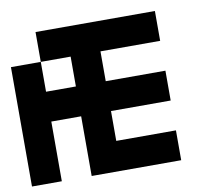

<svg xmlns="http://www.w3.org/2000/svg" viewBox="-72 -709 893 792"><g transform="rotate(-10 375.0 -312.5)"><path d="M625 -125V0H250V-250H125V0H0V-500H125V-375H250V-500H125V-625H625V-500H375V-375H625V-250H375V-125Z"/></g></svg>

Font: Tiny5
Style: Regular
Weight: 400
Designer: Stefan Schmidt
Foundry: Made with Bits'n'Picas by Kreative Software
Version: Version 1.002; ttfautohint (v1.8.4.7-5d5b)